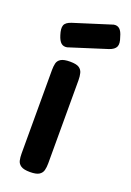

<svg xmlns="http://www.w3.org/2000/svg" viewBox="-137 -742 549 804"><g transform="rotate(20 137.0 -340.5)"><path d="M106 10Q78 10 65.5 1.5Q53 -7 50 -20.5Q47 -34 47 -51V-423Q47 -439 50 -452.5Q53 -466 66 -474Q79 -482 107 -482Q135 -482 147 -474Q159 -466 162.5 -452Q166 -438 166 -421V-50Q166 -33 162.5 -19.5Q159 -6 146.5 2Q134 10 106 10ZM74 -534Q58 -531 47.5 -540Q37 -549 30 -572Q21 -600 26.5 -614.5Q32 -629 57 -637L225 -690Q241 -693 251.5 -683.5Q262 -674 268 -651Q278 -624 271.5 -609.5Q265 -595 241 -587Z"/></g></svg>

Font: Fredoka Light Medium
Style: Regular
Weight: 500
Version: Version 2.001